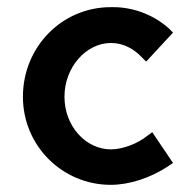

<svg xmlns="http://www.w3.org/2000/svg" viewBox="-20 -505 517 536"><path d="M297 -485H289C153 -485 44 -374 44 -235C44 -97 155 11 289 11C341 11 399 -8 448 -40L463 -50L405 -136L390 -125C364 -104 322 -88 290 -88C220 -88 160 -152 160 -235C160 -317 220 -385 290 -385C325 -385 354 -368 375 -346L388 -333L463 -414L451 -426C405 -467 347 -485 297 -485Z"/></svg>

Font: Mint Spirit No2
Style: Bold
Weight: 700
Designer: HARENDAL Hirwen
Foundry: Arkandis Digital Foundry.
Version: Version 1.004;FFEdit